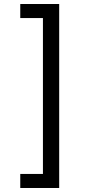

<svg xmlns="http://www.w3.org/2000/svg" viewBox="-20 -802 455 957"><path d="M81 65H194V-712H81V-782H275V135H81Z"/></svg>

Font: hexlsinhala05
Style: Book
Weight: 400
Designer: Jelle Bosma - Monotype Design Team
Foundry: Monotype Imaging Inc.
Version: Version 2.003